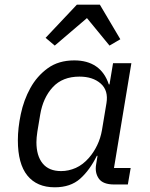

<svg xmlns="http://www.w3.org/2000/svg" viewBox="-20 -785 640 817"><path d="M213 12Q137 12 96.5 -38Q56 -88 56 -188Q56 -240 68.5 -299.5Q81 -359 109 -410Q137 -461 183 -494.5Q229 -528 296 -528Q352 -528 389 -502.5Q426 -477 443 -426H446L461 -516H539L465 -70H536L524 0H466Q418 0 400.5 -25Q383 -50 389 -85L395 -122H392Q362 -61 321 -24.5Q280 12 213 12ZM240 -57Q272 -57 302.5 -70.5Q333 -84 359 -114Q379 -137 393.5 -167Q408 -197 414 -232L433 -346Q442 -400 408.5 -429.5Q375 -459 318 -459Q246 -459 204.5 -414Q163 -369 151 -297L139 -225Q137 -211 136 -200.5Q135 -190 135 -180Q135 -122 161.5 -89.5Q188 -57 240 -57ZM405 -765 492 -618 446 -591 350 -708 213 -591 174 -624 307 -765Z"/></svg>

Font: IBM Plex Mono
Style: Italic
Weight: 400
Italic angle: -9°
Monospace: yes
Designer: Mike Abbink, Paul van der Laan, Pieter van Rosmalen
Foundry: Bold Monday
Version: Version 2.3